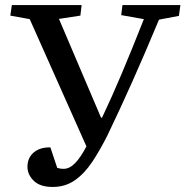

<svg xmlns="http://www.w3.org/2000/svg" viewBox="-20 -730 736 762"><path d="M381 -263H385Q424 -345 464 -440Q504 -535 551 -654L461 -670L466 -710H696L690 -667L611 -652Q553 -513 504.5 -404.5Q456 -296 407 -194Q377 -134 346 -87.5Q315 -41 277 -14.5Q239 12 189 12Q139 12 114 -12.5Q89 -37 89 -68Q89 -104 114 -125Q139 -146 180 -145L207 -64Q213 -62 218.5 -61Q224 -60 233 -60Q256 -60 278 -82.5Q300 -105 323 -149L98 -654L21 -668L27 -710H304L299 -668L214 -655Z"/></svg>

Font: Literata 36pt Medium
Style: Italic
Weight: 500
Italic angle: -2°
Designer: Latin by Veronika Burian and Jose Scaglione. Greek by Irene Vlachou. Cyrillic by Vera Evstafieva
Foundry: TypeTogether
Version: Version 3.002